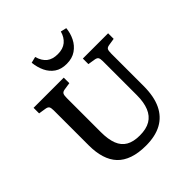

<svg xmlns="http://www.w3.org/2000/svg" viewBox="-248 -1109 1295 1295"><g transform="rotate(-45 399.5 -462.0)"><path d="M401 14Q330 14 278 -4Q226 -22 193.5 -56.5Q161 -91 145 -142.5Q129 -194 129 -261V-595Q129 -620 122.5 -629.5Q116 -639 96 -642L45 -650V-703H333V-650L280 -642Q262 -639 256 -628.5Q250 -618 250 -592V-266Q250 -197 267.5 -152Q285 -107 322.5 -85.5Q360 -64 420 -64Q482 -64 521 -87Q560 -110 579 -156.5Q598 -203 598 -271V-595Q598 -620 591.5 -629.5Q585 -639 565 -642L515 -650V-703H756V-650L705 -642Q686 -639 680 -629Q674 -619 674 -591V-282Q674 -183 643 -117.5Q612 -52 551.5 -19Q491 14 401 14ZM413 -754Q361 -754 327 -777.5Q293 -801 274.5 -840Q256 -879 251 -927L295 -938Q309 -889 338.5 -866Q368 -843 417 -843Q467 -843 497 -868Q527 -893 539 -937L581 -927Q577 -883 557.5 -843.5Q538 -804 502 -779Q466 -754 413 -754Z"/></g></svg>

Font: Literata 18pt Medium
Style: Regular
Weight: 500
Designer: Latin by Veronika Burian and Jose Scaglione. Greek by Irene Vlachou. Cyrillic by Vera Evstafieva.
Foundry: TypeTogether
Version: Version 3.103;gftools[0.9.29]